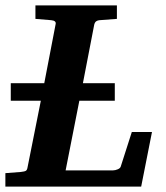

<svg xmlns="http://www.w3.org/2000/svg" viewBox="-35 -691 615 711"><path d="M-15.1 0V-49.8L42 -54.2Q56.2 -55.7 60.8 -58.6Q65.4 -61.5 66.9 -70.8L116.2 -317.9H4.9V-382.8H128.9L170.9 -601.1Q174.3 -614.3 154.8 -616.2L96.2 -621.1V-670.9H397.9V-621.1L333 -616.2Q326.7 -615.7 321.5 -612.3Q316.4 -608.9 314 -600.1L272 -382.8H390.1V-317.9H258.8L208 -60.1H383.8Q391.6 -60.1 400.9 -64Q410.2 -67.9 412.1 -74.2L453.1 -202.1H527.8L487.8 0Z"/></svg>

Font: Charis
Style: Bold Italic
Weight: 700
Italic angle: -11°
Designer: Walt Agee, Miriam Martin, Annie Olsen, Victor Gaultney, Lorna Priest, Alan Ward, Bob Hallissy, Martin Hosken, Sharon Cor
Foundry: SIL Global
Version: Version 7.000